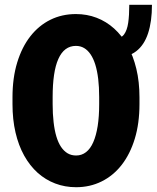

<svg xmlns="http://www.w3.org/2000/svg" viewBox="-20 -780 661 810"><path d="M525.4 -759.8H621.1Q621.1 -689.5 604.7 -639.6Q588.4 -589.8 554.4 -563.7Q520.5 -537.6 466.3 -537.6V-617.7Q490.7 -617.7 503.4 -634.8Q516.1 -651.9 520.8 -683.6Q525.4 -715.3 525.4 -759.8ZM568.4 -369.6V-340.8Q568.4 -259.3 548.6 -194.6Q528.8 -129.9 493.2 -84.2Q457.5 -38.6 408.4 -14.4Q359.4 9.8 301.3 9.8Q253.9 9.8 212.9 -5.9Q171.9 -21.5 138.9 -51Q106 -80.6 82 -123.5Q58.1 -166.5 45.4 -221.2Q32.7 -275.9 32.7 -340.8V-369.6Q32.7 -451.2 52.5 -516.1Q72.3 -581.1 107.9 -626.7Q143.6 -672.4 192.4 -696.5Q241.2 -720.7 300.3 -720.7Q346.7 -720.7 387.5 -705.1Q428.2 -689.5 461.4 -659.7Q494.6 -629.9 518.3 -587.2Q542 -544.4 555.2 -489.7Q568.4 -435.1 568.4 -369.6ZM398.4 -340.8V-370.6Q398.4 -412.6 394.3 -447Q390.1 -481.4 382.1 -507.3Q374 -533.2 362.1 -550.8Q350.1 -568.4 334.7 -577.4Q319.3 -586.4 300.3 -586.4Q275.4 -586.4 256.8 -572.5Q238.3 -558.6 226.1 -531.2Q213.9 -503.9 208 -463.6Q202.1 -423.3 202.1 -370.6V-340.8Q202.1 -299.3 206.1 -264.9Q210 -230.5 217.8 -204.3Q225.6 -178.2 237.5 -160.4Q249.5 -142.6 265.1 -133.3Q280.8 -124 301.3 -124Q324.7 -124 343 -138.2Q361.3 -152.3 373.5 -180.2Q385.7 -208 392.1 -248.3Q398.4 -288.6 398.4 -340.8Z"/></svg>

Font: Roboto Condensed Black
Style: Regular
Weight: 900
Designer: Christian Robertson
Foundry: Google
Version: Version 3.008; 2023